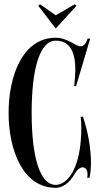

<svg xmlns="http://www.w3.org/2000/svg" viewBox="-20 -888 469 916"><path d="M336.5 -867.6 246 -815 171 -867.6 162.5 -860.5 246 -752 345 -860.5ZM364.5 -330C366.5 -321 368 -301 368 -280C368 -82 300 -6 246 -6C169 -6 131 -142 131 -350C131 -558 169 -694 246 -694C331 -694 346 -609 337 -510L334 -477H343L410 -703L399 -705C389 -679 380 -667 364 -667C341 -667 302 -708 246 -708C88 -708 21 -526 21 -350C21 -174 88 8 246 8C277.5 8 310.6 -13.6 335.9 -57.9C348.5 -79.9 362.9 -89.8 374.5 -89.8C391 -89.8 402 -71 396 -40H407C411.5 -60.5 414 -85 414 -112C414 -177.5 400.5 -258 375.5 -332Z"/></svg>

Font: Picaflor 36 pt
Style: Regular
Weight: 400
Designer: Ariel Martín Pérez
Foundry: Tunera Type Foundry
Version: Version 1.000;hotconv 1.0.109;makeotfexe 2.5.65596